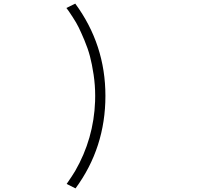

<svg xmlns="http://www.w3.org/2000/svg" viewBox="-20 -823 1090 1060"><path d="M397 217 348 192.5Q379.5 147 395 121Q497.5 -57 505 -263.5Q505.5 -279 505.5 -294Q505.5 -352.5 496.8 -411Q488 -469.5 476.5 -512.8Q465 -556 445.8 -601.5Q426.5 -647 414.2 -672Q402 -697 382.2 -727.2Q362.5 -757.5 359.2 -762Q356 -766.5 346.5 -779L395.5 -803Q562 -576.5 562 -294Q562 -7.5 397 217Z"/></svg>

Font: League Mono Extended UltraLight
Style: Regular
Weight: 200
Width: 9
Designer: Tyler Finck
Foundry: The League of Moveable Type / Tyler Finck
Version: Version 2.210